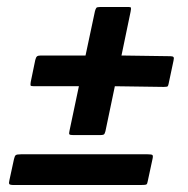

<svg xmlns="http://www.w3.org/2000/svg" viewBox="-20 -549 538 550"><path d="M191 -162Q181 -162 179 -164Q177 -166 179 -174L206 -302H77Q68 -302 67.5 -304.5Q67 -307 68 -314L81 -377Q83 -385 86 -387.5Q89 -390 97 -390H225L252 -517Q254 -524 256 -526.5Q258 -529 268 -529H348Q354 -529 355 -527Q356 -525 354 -515L328 -390L468 -388Q475 -388 477 -385.5Q479 -383 477 -375L463 -309Q462 -304 460.5 -302Q459 -300 449 -300L309 -302L282 -173Q280 -165 277 -163.5Q274 -162 266 -162ZM20 -19Q8 -19 6.5 -22Q5 -25 7 -33L20 -93Q22 -102 25 -104.5Q28 -107 40 -107H403Q414 -107 416.5 -105Q419 -103 417 -94L403 -29Q402 -22 399 -20.5Q396 -19 382 -19Z"/></svg>

Font: Glory ExtraBold
Style: Italic
Weight: 800
Italic angle: -12°
Version: Version 1.011